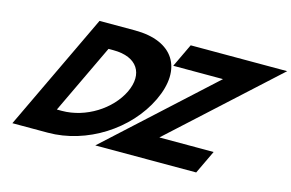

<svg xmlns="http://www.w3.org/2000/svg" viewBox="-101 -1065 1976 1305"><g transform="rotate(15 887.0 -412.5)"><path d="M1774.5 -825H1095.5L1017 -660H1367L645.2 0H1355.2L1433.7 -165H1051.7ZM454 -825 61.8 0H311.5C583.2 0 854 -172 968.6 -413C1082.7 -653 974.5 -825 703.7 -825ZM329.7 -168 562.1 -657H597.2C766.6 -657 830.7 -550 765.1 -412C698.3 -274 532.9 -168 364.7 -168Z"/></g></svg>

Font: Hussar
Style: BdSuprExtOblFive
Weight: 700
Foundry: Cannot Into Space Fonts
Version: Version 2.00